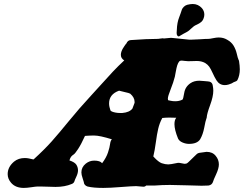

<svg xmlns="http://www.w3.org/2000/svg" viewBox="-20 -921 1195 941"><path d="M879.9 -755.9 856.4 -742.2Q845.7 -744.1 845.7 -759.8Q845.7 -762.7 846.2 -767.6Q846.7 -772.5 846.7 -775.4Q847.7 -810.5 858.4 -836.9Q861.3 -842.8 865.2 -855.5Q869.1 -868.2 871.6 -874.5Q874 -880.9 880.9 -887.7Q887.7 -894.5 897.5 -897.5Q905.3 -899.4 912.1 -900.4Q918.9 -901.4 924.8 -901.4Q951.2 -901.4 969.7 -880.9Q981.4 -867.2 981.4 -849.6Q981.4 -840.8 978.5 -833Q974.6 -820.3 965.8 -813Q957 -805.7 945.8 -800.8Q934.6 -795.9 929.7 -792Q921.9 -786.1 915 -779.3Q908.2 -772.5 901.9 -768.1Q895.5 -763.7 879.9 -755.9ZM563.5 -476.6Q514.6 -459 514.6 -414.1Q514.6 -405.3 516.6 -396.5Q518.6 -387.7 520.5 -382.8L522.5 -377.9Q523.4 -377 528.3 -374.5Q533.2 -372.1 544.4 -369.6Q555.7 -367.2 568.4 -367.2H579.1Q614.3 -370.1 628.9 -388.7L639.6 -417V-421.9Q639.6 -443.4 618.2 -461.9Q614.3 -464.8 589.4 -470.2Q564.5 -475.6 563.5 -476.6ZM528.3 -238.3Q468.8 -256.8 441.4 -256.8Q440.4 -256.8 439 -256.8Q437.5 -256.8 436.5 -256.8Q427.7 -256.8 418.5 -256.3Q409.2 -255.9 403.3 -255.4Q397.5 -254.9 396.5 -254.9Q377.9 -213.9 362.8 -190.9Q347.7 -168 341.3 -164.1Q335 -160.2 329.6 -154.3Q324.2 -148.4 320.3 -134.8Q346.7 -126 354.5 -113.3Q362.3 -100.6 362.3 -85.9Q362.3 -72.3 354 -54.7Q345.7 -37.1 345.7 -35.2Q342.8 -23.4 332 -19.5Q297.9 -4.9 252 -4.9Q240.2 -4.9 217.3 -5.9Q194.3 -6.8 182.6 -6.8H163.1Q156.2 -6.8 133.8 -3.4Q111.3 0 96.7 0Q55.7 0 34.2 -25.4Q17.6 -44.9 17.6 -67.4Q17.6 -102.5 48.8 -128.9Q70.3 -146.5 101.6 -146.5Q111.3 -146.5 121.6 -144.5Q131.8 -142.6 138.7 -140.6L144.5 -139.6Q198.2 -188.5 233.4 -228Q268.6 -267.6 317.9 -328.1Q367.2 -388.7 426.8 -453.1Q447.3 -474.6 477.5 -508.8Q507.8 -543 533.2 -569.8Q558.6 -596.7 588.9 -625Q572.3 -634.8 572.3 -652.3Q572.3 -660.2 575.2 -668.5Q578.1 -676.8 582 -683.1Q585.9 -689.5 589.8 -695.3Q593.8 -701.2 596.7 -705.1L599.6 -708Q605.5 -723.6 621.1 -724.6Q701.2 -730.5 754.9 -730.5Q757.8 -730.5 769 -732.4Q780.3 -734.4 783.2 -732.4L815.4 -735.4H821.3Q900.4 -726.6 907.2 -726.6H918Q933.6 -726.6 960 -728.5Q986.3 -730.5 1002.9 -730.5Q1007.8 -730.5 1024.4 -733.9Q1041 -737.3 1051.8 -737.3Q1075.2 -737.3 1092.8 -726.6Q1114.3 -714.8 1125 -696.8Q1135.7 -678.7 1140.6 -657.2Q1145.5 -635.7 1148.4 -629.9Q1149.4 -628.9 1151.4 -623Q1155.3 -597.7 1155.3 -581.1Q1155.3 -551.8 1143.6 -528.3Q1140.6 -523.4 1132.8 -521Q1125 -518.6 1121.1 -515.6Q1120.1 -514.6 1115.2 -512.2Q1110.4 -509.8 1100.6 -506.8Q1090.8 -503.9 1082 -503.9Q1055.7 -503.9 1041 -527.3Q1031.2 -543 1022 -563.5Q1012.7 -584 1005.4 -594.2Q998 -604.5 985.4 -612.3Q967.8 -622.1 944.3 -622.1Q939.5 -622.1 926.8 -621.6Q914.1 -621.1 905.3 -621.1H901.4Q893.6 -621.1 883.8 -622.6Q874 -624 871.1 -624Q863.3 -624 859.4 -621.1Q852.5 -613.3 848.6 -600.6Q844.7 -587.9 841.3 -568.4Q837.9 -548.8 836.9 -544.9Q830.1 -517.6 816.4 -483.4Q802.7 -449.2 802.7 -437.5Q802.7 -432.6 803.7 -429.7H805.7Q807.6 -428.7 811 -428.2Q814.5 -427.7 818.4 -426.8Q822.3 -425.8 827.6 -425.3Q833 -424.8 838.9 -424.8Q858.4 -424.8 874 -432.6Q877.9 -434.6 882.8 -465.3Q887.7 -496.1 914.1 -513.7Q931.6 -525.4 957 -525.4Q965.8 -525.4 978 -523.9Q990.2 -522.5 994.1 -522.5H996.1Q1019.5 -521.5 1022.5 -502.9Q1025.4 -488.3 1025.4 -476.6Q1025.4 -448.2 1009.8 -405.8Q994.1 -363.3 993.2 -345.7Q993.2 -342.8 991.2 -338.9Q987.3 -329.1 981 -295.4Q974.6 -261.7 960.9 -238.3Q946.3 -215.8 906.2 -215.8Q890.6 -215.8 874.5 -222.7Q858.4 -229.5 852.5 -242.2Q835 -285.2 835 -312.5Q835 -333 843.8 -343.8Q840.8 -343.8 829.1 -344.2Q817.4 -344.7 810.5 -344.7Q793 -344.7 775.4 -342.8Q761.7 -317.4 755.4 -290Q749 -262.7 743.7 -222.7Q738.3 -182.6 731.4 -154.3Q732.4 -153.3 739.7 -145.5Q747.1 -137.7 755.9 -130.9Q764.6 -124 772.5 -121.1Q790 -115.2 804.7 -115.2Q815.4 -115.2 847.7 -122.1Q848.6 -122.1 850.6 -122.6Q852.5 -123 854.5 -123Q860.4 -123 871.1 -120.6Q881.8 -118.2 883.8 -118.2Q888.7 -118.2 892.6 -119.1Q896.5 -120.1 901.4 -124.5Q906.2 -128.9 910.2 -132.8Q914.1 -136.7 924.3 -146.5Q934.6 -156.2 943.4 -165Q949.2 -170.9 957 -171.9Q991.2 -176.8 992.2 -176.8Q1021.5 -176.8 1037.1 -157.2Q1052.7 -138.7 1052.7 -115.2Q1052.7 -95.7 1039.1 -66.4Q1025.4 -37.1 1024.4 -31.2Q1019.5 -14.6 1002 -11.7Q992.2 -10.7 967.8 -10.7Q949.2 -10.7 896.5 -12.7Q843.8 -14.6 812.5 -14.6Q775.4 -14.6 738.3 -11.7H696.3Q691.4 -5.9 682.6 -5.9Q676.8 -5.9 665.5 -7.3Q654.3 -8.8 647.5 -8.8Q628.9 -8.8 573.2 -4.4Q517.6 0 486.3 0Q437.5 0 409.2 -6.8Q391.6 -12.7 390.6 -29.3Q390.6 -31.2 384.8 -47.9Q378.9 -64.5 378.9 -76.2Q378.9 -101.6 400.4 -119.1Q418.9 -133.8 441.4 -133.8Q470.7 -133.8 480.5 -121.1Q501 -148.4 509.3 -173.8Q517.6 -199.2 519.5 -215.3Q521.5 -231.4 528.3 -238.3Z"/></svg>

Font: Essays1743
Style: BoldItalic
Weight: 700
Italic angle: -10°
Designer: Based on the typeface in a 1743 English translation of the essays of Montaigne.  PostScript/TrueType font designed by Jo
Version: Version 002.100